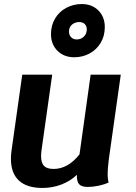

<svg xmlns="http://www.w3.org/2000/svg" viewBox="-20 -919 670 949"><path d="M518 -133Q512 -84 512 -59Q512 -35 517 -17Q496 -7 467.5 -1Q439 5 413 5Q384 5 371.5 -8Q359 -21 360 -55Q328 -24 283.5 -7Q239 10 190 10Q113 10 73.5 -26.5Q34 -63 34 -134Q34 -153 37 -175L90 -550H238L186 -182Q183 -163 183 -148Q183 -114 197.5 -99Q212 -84 245 -84Q316 -84 373 -156L428 -550H577ZM232 -750Q232 -794 252.5 -828Q273 -862 308 -880.5Q343 -899 384 -899Q435 -899 466.5 -867Q498 -835 498 -785Q498 -741 477.5 -707Q457 -673 422.5 -654.5Q388 -636 347 -636Q296 -636 264 -668Q232 -700 232 -750ZM409 -774Q409 -790 399 -800Q389 -810 372 -810Q351 -810 336 -797.5Q321 -785 321 -763Q321 -746 331.5 -735Q342 -724 359 -724Q380 -724 394.5 -738Q409 -752 409 -774Z"/></svg>

Font: Krub
Style: Bold Italic
Weight: 700
Italic angle: -8°
Designer: Ekaluck Peanpanawate
Foundry: Cadson Demak Co.,Ltd.
Version: Version 1.000; ttfautohint (v1.6)